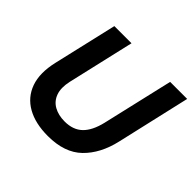

<svg xmlns="http://www.w3.org/2000/svg" viewBox="-170 -897 1100 1100"><g transform="rotate(45 380.5 -346.5)"><path d="M347 11Q245 11 177 -27.5Q109 -66 83 -139Q57 -212 81 -316L171 -704H310L216 -297Q203 -238 217.5 -197.5Q232 -157 268.5 -136.5Q305 -116 356 -116Q424 -116 464 -154.5Q504 -193 523 -273L623 -704H761L658 -256Q630 -133 556 -61Q482 11 347 11Z"/></g></svg>

Font: Prodigy Sans SemiBold
Style: Italic
Weight: 600
Italic angle: -13°
Designer: Wei Huang
Foundry: Wei Huang
Version: Version 1.003; ttfautohint (v1.8.3)